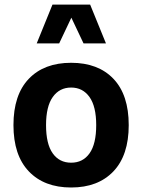

<svg xmlns="http://www.w3.org/2000/svg" viewBox="-20 -811 618 836"><path d="M289.7 -429.8Q340.3 -429.8 369.6 -388.7Q398.9 -347.6 398.9 -266.2Q398.9 -184.2 369.9 -143.4Q341 -102.6 289.7 -102.6Q238.5 -102.6 209.5 -143.4Q180.5 -184.2 180.5 -266.2Q180.5 -347.6 209.8 -388.7Q239.1 -429.8 289.7 -429.8ZM289.7 -537.6Q172 -537.6 105.3 -467.8Q38.6 -398 38.6 -266.2Q38.6 -134.8 105.6 -64.7Q172.6 5.4 289.7 5.4Q406.8 5.4 473.7 -64.7Q540.5 -134.8 540.5 -266.2Q540.5 -398 474 -467.8Q407.5 -537.6 289.7 -537.6ZM441.4 -621.9 372.5 -791H208.5L139.8 -621.9H237.6L290.7 -734L343.8 -621.9Z"/></svg>

Font: Estedad-FD VF
Style: Regular
Weight: 100
Designer: Amin Abedi
Version: Version 7.3